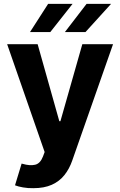

<svg xmlns="http://www.w3.org/2000/svg" viewBox="-20 -776 626 1000"><path d="M153.7 204.1Q124.9 204.6 99.8 200.1Q74.7 195.7 58.2 189.1L92.6 76L97.7 77.3Q135.5 88.3 162.6 82.1Q189.7 76 203.9 38.9L212.5 15.8L17.2 -545.9H176L288.9 -144.9H294.7L408.8 -545.9H568.8L356.6 59.2Q341.6 103.1 315.6 135.8Q289.6 168.5 249.9 186.3Q210.3 204.1 153.7 204.1ZM318 -609 430.9 -755.9H558.6L425.2 -609ZM136.3 -609 230.7 -755.9H358L242 -609Z"/></svg>

Font: Inter V
Style: 
Weight: 400
Designer: Rasmus Andersson
Foundry: rsms
Version: Version 4.000;git-a3f224843